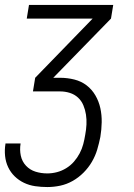

<svg xmlns="http://www.w3.org/2000/svg" viewBox="-21 -540 541 775"><path d="M170 215Q145 215 121 211.5Q97 208 76 198Q55 188 38.5 172Q22 156 12 135Q2 114 -0.5 89.5Q-3 65 1 41V39H62V40Q58 65 63 88.5Q68 112 84 129Q100 146 122.5 153Q145 160 170 160Q189 160 208.5 155Q228 150 246 139Q264 128 277.5 112.5Q291 97 300.5 79Q310 61 315 42Q320 23 323 4Q327 -17 328 -37.5Q329 -58 326 -77.5Q323 -97 315.5 -115Q308 -133 294 -146Q280 -159 261 -165Q242 -171 222 -171H112L121 -226L353 -465H87L96 -520H436L427 -465L194 -226H222Q251 -226 279 -219Q307 -212 328.5 -195.5Q350 -179 364 -155Q378 -131 384 -103.5Q390 -76 389.5 -46.5Q389 -17 384 13Q379 38 371.5 63.5Q364 89 350 113Q336 137 316 157Q296 177 272 190.5Q248 204 222 209.5Q196 215 170 215Z"/></svg>

Font: Iosevka Curly Light
Style: Italic
Weight: 300
Italic angle: -9°
Monospace: yes
Designer: Belleve Invis
Foundry: Belleve Invis
Version: Version 22.1.2; ttfautohint (v1.8.4)